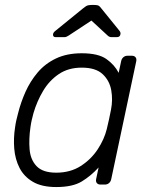

<svg xmlns="http://www.w3.org/2000/svg" viewBox="-20 -745 609 775"><path d="M207 10Q149 10 113 -11Q77 -32 59 -67Q41 -102 37.5 -145Q34 -188 41 -232Q43 -247 46 -260Q49 -273 53 -288Q64 -332 83 -374.5Q102 -417 132 -452.5Q162 -488 206 -509Q250 -530 310 -530Q376 -530 409 -507Q442 -484 459 -451L469 -498Q471 -508 478 -514Q485 -520 495 -520H512Q522 -520 527 -514Q532 -508 530 -498L429 -22Q427 -12 420 -6Q413 0 403 0H386Q376 0 371 -6Q366 -12 368 -22L378 -69Q347 -35 310 -12.5Q273 10 207 10ZM207 -48Q264 -48 306 -75Q348 -102 374.5 -142.5Q401 -183 411 -224Q415 -239 420 -263Q425 -287 428 -302Q436 -342 429 -381Q422 -420 394 -446Q366 -472 310 -472Q256 -472 217.5 -446Q179 -420 154 -378Q129 -336 115 -288Q111 -273 108 -260Q105 -247 103 -232Q96 -184 99.5 -142Q103 -100 128 -74Q153 -48 207 -48ZM205 -595Q194 -595 194 -605Q194 -613 203 -620L315 -711Q328 -722 335.5 -723.5Q343 -725 350 -725H360Q368 -725 374.5 -723.5Q381 -722 389 -711L462 -621Q468 -614 466 -606Q464 -595 451 -595H431Q425 -595 421 -597Q417 -599 414 -602L349 -662L258 -602Q253 -599 249 -597Q245 -595 239 -595Z"/></svg>

Font: Rubik Light Light
Style: Italic
Weight: 300
Italic angle: -12°
Version: Version 2.104